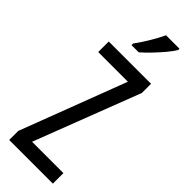

<svg xmlns="http://www.w3.org/2000/svg" viewBox="-309 -961 979 979"><g transform="rotate(45 180.5 -471.5)"><path d="M341 0H26V-65L244 -638H30V-714H335V-648L115 -76H341ZM311 -934Q299 -913 275 -884.5Q251 -856 224.5 -828.5Q198 -801 177 -783H125V-794Q183 -876 214 -943H311Z"/></g></svg>

Font: Noto Sans Lao ExtraCondensed
Style: Regular
Weight: 400
Width: 2
Designer: Monotype Design Team
Foundry: Monotype Imaging Inc.
Version: Version 2.004; ttfautohint (v1.8.4.7-5d5b)